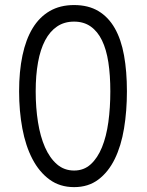

<svg xmlns="http://www.w3.org/2000/svg" viewBox="-20 -748 596 780"><path d="M57.6 -377Q57.6 -458 71.3 -522.9Q85 -587.9 112.5 -633.3Q140.1 -678.7 182.1 -703.1Q224.1 -727.5 280.8 -727.5Q338.9 -727.5 379.6 -703.1Q420.4 -678.7 446.3 -633.3Q472.2 -587.9 483.9 -522.9Q495.6 -458 495.6 -377Q495.6 -296.9 483.9 -226.1Q472.2 -155.3 446.3 -102.3Q420.4 -49.3 379.6 -18.6Q338.9 12.2 281.2 12.2Q223.1 12.2 181.2 -18.6Q139.2 -49.3 111.6 -102.3Q84 -155.3 70.8 -226.1Q57.6 -296.9 57.6 -377ZM125 -377Q125 -310.5 134.3 -252Q143.6 -193.4 162.8 -149.7Q182.1 -106 211.4 -80.6Q240.7 -55.2 281.2 -55.2Q320.8 -55.2 348.6 -80.6Q376.5 -106 394.3 -149.7Q412.1 -193.4 420.2 -252Q428.2 -310.5 428.2 -377Q428.2 -442.4 420.2 -494.9Q412.1 -547.4 394.3 -584Q376.5 -620.6 348.4 -640.4Q320.3 -660.2 280.8 -660.2Q241.2 -660.2 211.9 -640.4Q182.6 -620.6 163.3 -584Q144 -547.4 134.5 -494.9Q125 -442.4 125 -377Z"/></svg>

Font: AnjaliOldLipi
Style: Regular
Weight: 400
Italic angle: -12°
Designer: Kevin & Siji
Foundry: Kevin & Siji
Version: Version 0.730 2004